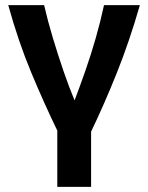

<svg xmlns="http://www.w3.org/2000/svg" viewBox="-20 -539 574 744"><path d="M202 185V-33Q151 -138 101 -258Q51 -378 12 -519H151Q165 -458 185 -391.5Q205 -325 226.5 -262.5Q248 -200 269 -150Q288 -200 310 -262.5Q332 -325 351 -391.5Q370 -458 383 -519H522Q481 -377 432.5 -256Q384 -135 333 -29V185Z"/></svg>

Font: Ubuntu Sans
Style: Bold
Weight: 700
Designer: Dalton Maag Ltd
Foundry: Dalton Maag Ltd
Version: Version 1.006; ttfautohint (v1.8.4.7-5d5b)